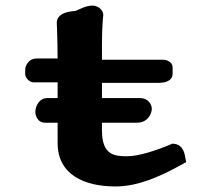

<svg xmlns="http://www.w3.org/2000/svg" viewBox="-20 -663 780 693"><path d="M71 -410.7V-394.2C71 -383.6 85.5 -365.8 101 -365.8H188V-309H151.5C119.7 -309 107.5 -277.6 107.5 -259C107.5 -248.9 113.6 -220 143.5 -220H188V-146.9C188 -32.4 284.2 10 397.2 10C475.9 10 554.7 -23.9 636.1 -69.1L652 -78L648.5 -95.8C647 -103.6 642.9 -140.4 608.5 -143.9L602.1 -144.5L596.3 -142C542 -119.1 480.1 -99 438.3 -99C392.1 -99 348 -103.7 348 -192.7V-220H474C512.8 -220 527.9 -251.9 527.9 -271C527.9 -282.5 518.1 -309 484.5 -309H348V-364H554C561.5 -364 603 -364.2 603 -397.6V-419.8C603 -439.6 580.9 -447.3 570 -447.3H348V-504C348 -567.9 352.4 -605.4 352.7 -607.3L352.7 -607.8V-609C352.7 -626.2 334.6 -642.8 314.4 -642.8C288.8 -642.8 268.2 -629.3 251.2 -623.2C251.2 -623.2 185 -623 185 -581C185 -568.3 187.5 -539.2 187.9 -451.9L114 -451.9C80 -451.9 71 -422.9 71 -410.7Z"/></svg>

Font: Linux Libertine Mono O 
Style: Mono Bold
Weight: 400
Designer: Philipp H. Poll
Foundry: Philipp H. Poll
Version: Version 5.1.7